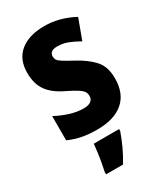

<svg xmlns="http://www.w3.org/2000/svg" viewBox="-194 -639 808 940"><g transform="rotate(-30 209.5 -169.0)"><path d="M391 -165Q391 -79 339 -34.5Q287 10 191 10Q146 10 108 3Q70 -4 32 -21V-158Q67 -139 107.5 -126Q148 -113 184 -113Q240 -113 240 -153Q240 -165 234.5 -175Q229 -185 210 -198Q191 -211 148 -232Q89 -260 60.5 -299.5Q32 -339 32 -402Q32 -478 81.5 -518.5Q131 -559 219 -559Q303 -559 385 -515L343 -401Q313 -418 284.5 -429.5Q256 -441 224 -441Q180 -441 180 -409Q180 -398 185.5 -389Q191 -380 209.5 -368.5Q228 -357 267 -336Q321 -307 356 -269.5Q391 -232 391 -165ZM284 72Q271 109 253.5 147Q236 185 214 221H118V208Q122 189 127 162.5Q132 136 135.5 109Q139 82 141 61H284Z"/></g></svg>

Font: Noto Sans Kannada Condensed ExtraBold
Style: Regular
Weight: 800
Width: 3
Designer: Jelle Bosma - Monotype Design Team
Foundry: Monotype Imaging Inc.
Version: Version 2.005; ttfautohint (v1.8.4.7-5d5b)